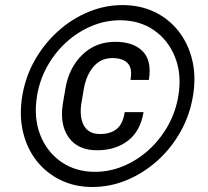

<svg xmlns="http://www.w3.org/2000/svg" viewBox="-20 -742 837 772"><path d="M69.6 -356.5Q82.4 -433.9 120 -500.2Q157.7 -566.4 213.1 -616.3Q268.5 -666.2 335.2 -693.9Q402 -721.6 472.7 -721.6Q543.7 -721.6 601.4 -693.9Q659.1 -666.2 698.2 -616.3Q737.2 -566.4 753 -500.2Q768.8 -433.9 756 -356.5Q743.3 -278.8 705.6 -212Q668 -145.2 612.4 -95.5Q556.8 -45.8 489.9 -17.9Q422.9 9.9 351.9 9.9Q281.2 9.9 223.7 -17.9Q166.2 -45.8 127.1 -95.5Q88.1 -145.2 72.4 -212Q56.8 -278.8 69.6 -356.5ZM128.9 -356.5Q114.7 -269.9 141.3 -200.8Q168 -131.7 225.9 -91.4Q283.7 -51.1 361.9 -51.1Q420.8 -51.1 476.2 -74.2Q531.6 -97.3 577.6 -138.8Q623.6 -180.4 655 -236Q686.4 -291.5 697.1 -356.5Q711.3 -442.5 684.1 -511.4Q657 -580.3 599.3 -620.4Q541.5 -660.5 462.7 -660.5Q404.1 -660.5 348.7 -637.4Q293.3 -614.3 247.5 -573Q201.7 -531.6 170.6 -476.4Q139.6 -421.2 128.9 -356.5ZM481.5 -291.2H557.2Q544.4 -214.5 494.3 -176.1Q444.2 -137.8 370.7 -137.8Q292.3 -137.8 255.7 -190.2Q219.1 -242.5 233 -326.7L242.9 -384.9Q256.7 -469.1 310.7 -521.5Q364.7 -573.9 443.2 -573.9Q516.7 -573.9 554 -535.5Q591.3 -497.2 578.5 -420.5H504.6Q513.1 -467.3 493.4 -487.9Q473.7 -508.5 431.8 -508.5Q385.3 -508.5 356 -473.9Q326.7 -439.3 317.1 -384.9L307.2 -326.7Q298.7 -272.4 317.1 -237.7Q335.6 -203.1 382.1 -203.1Q424 -203.1 449 -223.2Q474.1 -243.3 481.5 -291.2Z"/></svg>

Font: Inter UI Light
Style: Italic
Weight: 300
Italic angle: 9.39999°
Designer: Rasmus Andersson
Foundry: rsms
Version: 3.2;8d6f07862